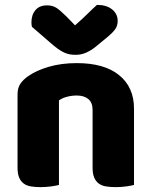

<svg xmlns="http://www.w3.org/2000/svg" viewBox="-20 -760 623 788"><path d="M360 -308Q360 -339 342.5 -353.5Q325 -368 295 -368Q275 -368 255.5 -363Q236 -358 222 -348V-1Q212 2 190.5 5Q169 8 146 8Q124 8 106.5 5Q89 2 77 -7Q65 -16 58.5 -31.5Q52 -47 52 -72V-372Q52 -399 63.5 -416Q75 -433 95 -447Q129 -471 180.5 -486Q232 -501 295 -501Q408 -501 469 -451.5Q530 -402 530 -314V-1Q520 2 498.5 5Q477 8 454 8Q432 8 414.5 5Q397 2 385 -7Q373 -16 366.5 -31.5Q360 -47 360 -72ZM288 -656Q321 -685 340 -704Q359 -723 378 -740Q417 -740 440 -721.5Q463 -703 463 -674Q463 -654 452 -639Q441 -624 415 -603L370 -566Q352 -552 332.5 -543.5Q313 -535 291 -535Q277 -535 266 -537Q255 -539 243 -544.5Q231 -550 217 -560Q203 -570 185 -586L111 -650Q110 -655 109.5 -659Q109 -663 109 -668Q109 -699 125.5 -718.5Q142 -738 173 -738Q196 -738 212 -727.5Q228 -717 254 -691Z"/></svg>

Font: Baloo Bhai
Style: Regular
Weight: 400
Designer: Supriya Tembe, Noopur Datye and Ek Type
Foundry: Ek Type
Version: Version 1.443;PS 1.000;hotconv 16.6.51;makeotf.lib2.5.65220;